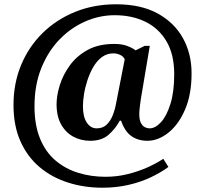

<svg xmlns="http://www.w3.org/2000/svg" viewBox="-20 -734 961 896"><path d="M458 142Q373 142 297.5 118Q222 94 165 46Q108 -2 75.5 -74.5Q43 -147 43 -244Q43 -345 78.5 -430.5Q114 -516 178.5 -579.5Q243 -643 330.5 -678.5Q418 -714 522 -714Q638 -714 716 -671Q794 -628 834 -555.5Q874 -483 874 -392Q874 -293 843.5 -222.5Q813 -152 765.5 -114.5Q718 -77 668 -77Q624 -77 593 -99Q562 -121 545 -171H539Q518 -132 486 -104.5Q454 -77 401 -77Q359 -77 323.5 -95.5Q288 -114 266 -152Q244 -190 244 -248Q244 -288 259 -336.5Q274 -385 306 -429Q338 -473 389 -501Q440 -529 513 -529Q548 -529 572.5 -520Q597 -511 613 -499L655 -520H679L637 -270Q635 -258 632.5 -236Q630 -214 630 -202Q630 -175 637.5 -160.5Q645 -146 656 -140.5Q667 -135 678 -135Q705 -135 731.5 -164Q758 -193 775.5 -249.5Q793 -306 793 -388Q793 -480 757 -541Q721 -602 658.5 -632.5Q596 -663 515 -663Q444 -663 377 -633.5Q310 -604 257 -549Q204 -494 172.5 -415.5Q141 -337 141 -238Q141 -150 167 -87Q193 -24 239 15Q285 54 345 72.5Q405 91 472 91Q526 91 576 78.5Q626 66 668.5 47Q711 28 742 7L766 45Q731 71 683.5 93.5Q636 116 579 129Q522 142 458 142ZM431 -135Q460 -135 478 -152.5Q496 -170 506.5 -197Q517 -224 522 -253L562 -457Q556 -471 540.5 -478Q525 -485 509 -485Q479 -485 455.5 -467.5Q432 -450 415.5 -421.5Q399 -393 388 -359.5Q377 -326 372 -294Q367 -262 367 -238Q367 -189 385 -162Q403 -135 431 -135Z"/></svg>

Font: Noto Serif
Style: Italic
Weight: 400
Italic angle: -12°
Designer: Monotype Design Team
Foundry: Monotype Imaging Inc.
Version: Version 2.013